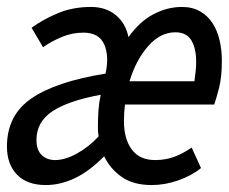

<svg xmlns="http://www.w3.org/2000/svg" viewBox="-41 -521 661 553"><path d="M91 12Q37 12 8 -18Q-21 -48 -21 -99Q-21 -189 49.5 -237.5Q120 -286 263 -309Q274 -360 259 -393.5Q244 -427 199 -427Q167 -427 137 -414.5Q107 -402 83 -385L50 -441Q81 -464 124.5 -482.5Q168 -501 221 -501Q264 -501 292.5 -477.5Q321 -454 329 -414Q361 -459 401 -480Q441 -501 483 -501Q513 -501 535 -488.5Q557 -476 571 -454.5Q585 -433 591.5 -405Q598 -377 598 -346Q598 -299 590 -268Q582 -237 576 -220H319Q316 -196 316 -172Q316 -121 338.5 -90.5Q361 -60 406 -60Q435 -60 460 -69Q485 -78 511 -96L538 -37Q511 -15 472.5 -1.5Q434 12 396 12Q343 12 309.5 -11.5Q276 -35 259 -71Q217 -28 175 -8Q133 12 91 12ZM118 -60Q146 -60 180 -78.5Q214 -97 243 -128Q242 -134 241.5 -140.5Q241 -147 241 -153Q241 -180 242.5 -202Q244 -224 249 -248Q156 -231 110 -200.5Q64 -170 64 -118Q64 -89 79 -74.5Q94 -60 118 -60ZM464 -428Q421 -428 386 -388.5Q351 -349 332 -287H519Q521 -302 522.5 -315.5Q524 -329 524 -343Q524 -382 510 -405Q496 -428 464 -428Z"/></svg>

Font: Source Code Pro Medium
Style: Italic
Weight: 500
Italic angle: -11°
Monospace: yes
Designer: Paul D. Hunt, Teo Tuominen
Foundry: Adobe Systems Incorporated
Version: Version 1.050;PS 1.000;hotconv 16.6.51;makeotf.lib2.5.65220